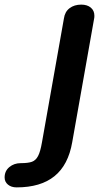

<svg xmlns="http://www.w3.org/2000/svg" viewBox="-87 -520 444 832"><path d="M-67 249Q-67 221 -46.5 204Q-26 187 3 187Q35 187 51.5 181Q68 175 78 156Q88 137 95 96L190 -440Q194 -469 214.5 -484.5Q235 -500 265 -500Q291 -500 306.5 -487Q322 -474 322 -452Q322 -444 321 -440L226 96Q209 195 149 243.5Q89 292 -15 292Q-38 292 -52.5 280Q-67 268 -67 249Z"/></svg>

Font: Kodchasan
Style: Bold Italic
Weight: 700
Italic angle: -10°
Version: Version 1.000; ttfautohint (v1.6)